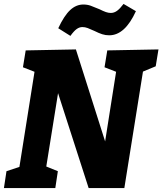

<svg xmlns="http://www.w3.org/2000/svg" viewBox="-26 -959 828 979"><path d="M521 -702 782 -707 768 -621 703 -594 608 0H426L270 -484L210 -110L269 -86L256 0H-6L7 -86L73 -108L150 -593L91 -616L105 -702L361 -707L510 -238L566 -593L507 -616ZM271 -815Q301 -879 331.5 -907.5Q362 -936 399 -936Q419 -936 436 -930Q453 -924 481 -912Q501 -902 514 -897.5Q527 -893 539 -893Q556 -893 571 -904Q586 -915 604 -939L667 -902Q611 -779 531 -779Q512 -779 495 -784.5Q478 -790 456 -801Q434 -811 421 -816Q408 -821 394 -821Q379 -821 365 -811Q351 -801 333 -776Z"/></svg>

Font: Bitter Pro ExtraBold
Style: Italic
Weight: 800
Italic angle: -9°
Designer: Sol Matas, and Bitter project Authors
Foundry: Sol Matas
Version: Version 1.010